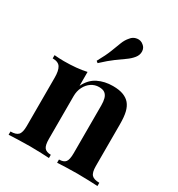

<svg xmlns="http://www.w3.org/2000/svg" viewBox="-194 -955 1001 1080"><g transform="rotate(30 307.0 -415.0)"><path d="M396 -531Q438 -531 464.5 -520.5Q491 -510 506 -492Q522 -473 529.5 -443Q537 -413 537 -362V-93Q537 -51 551.5 -36Q566 -21 601 -21V0Q582 -1 544 -2.5Q506 -4 469 -4Q431 -4 394.5 -2.5Q358 -1 339 0V-21Q369 -21 381 -36Q393 -51 393 -93V-404Q393 -429 388 -447.5Q383 -466 370 -476.5Q357 -487 331 -487Q304 -487 281.5 -472Q259 -457 245.5 -430.5Q232 -404 232 -371V-93Q232 -51 244.5 -36Q257 -21 286 -21V0Q268 -1 233.5 -2.5Q199 -4 162 -4Q124 -4 84 -2.5Q44 -1 24 0V-21Q59 -21 73.5 -36Q88 -51 88 -93V-408Q88 -453 74.5 -474.5Q61 -496 24 -496V-517Q56 -514 86 -514Q128 -514 164.5 -517.5Q201 -521 232 -528V-438Q257 -489 300 -510Q343 -531 396 -531ZM422 -817Q439 -804 440 -781Q441 -758 425 -738Q409 -718 386 -702Q363 -686 331.5 -663Q300 -640 256 -599L245 -608Q275 -662 289 -698.5Q303 -735 313 -761Q323 -787 340 -806Q355 -826 379.5 -829.5Q404 -833 422 -817Z"/></g></svg>

Font: Playfair Display
Style: Bold
Weight: 700
Designer: Claus Eggers Sørensen
Foundry: Claus Eggers Sørensen
Version: Version 1.203